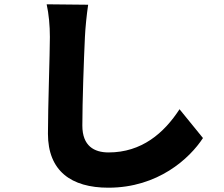

<svg xmlns="http://www.w3.org/2000/svg" viewBox="-20 -809 1040 893"><path d="M197 -789C207 -744 212 -690 212 -637C212 -562 203 -312 203 -187C203 -14 311 64 484 64C715 64 862 -72 924 -167L815 -301C743 -190 639 -100 485 -100C418 -100 363 -130 363 -225C363 -334 370 -533 375 -637C377 -680 383 -740 390 -787L197 -789Z"/></svg>

Font: Noto Sans CJK Black
Style: Bold
Weight: 900
Designer: Ryoko NISHIZUKA (kana & ideographs); Paul D. Hunt (Latin, Greek & Cyrillic); Wenlong ZHANG (bopomofo); Sandoll Communica
Foundry: Adobe Systems Incorporated
Version: Version 1.000;PS 1;hotconv 1.0.78;makeotf.lib2.5.61930